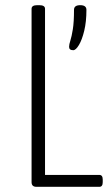

<svg xmlns="http://www.w3.org/2000/svg" viewBox="-20 -722 427 742"><path d="M121 0Q102 0 102 -18V-688Q102 -702 124 -702H132Q154 -702 154 -688V-46H364Q377 -46 377 -28V-18Q377 0 364 0ZM263 -528Q247 -528 247 -541Q247 -550 252 -565.5Q257 -581 261.5 -609Q266 -637 266 -684Q266 -702 290 -702Q314 -702 314 -684Q314 -638 305.5 -603Q297 -568 285 -548Q273 -528 263 -528Z"/></svg>

Font: Asap Condensed ExtraLight
Style: Regular
Weight: 200
Width: 3
Designer: Pablo Cosgaya
Foundry: Omnibus-Type
Version: Version 3.001; ttfautohint (v1.8.4.7-5d5b)